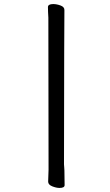

<svg xmlns="http://www.w3.org/2000/svg" viewBox="-20 -806 540 945"><path d="M273 119Q257 119 237 111Q217 103 217 88L219 29L218 -719Q216 -751 216 -771Q216 -786 242 -786Q259 -786 278 -779Q297 -772 297 -757Q296 -720 295 3Q296 8 296 16.5Q296 25 297 33L298 105Q298 119 273 119Z"/></svg>

Font: LXGW WenKai Mono
Style: Bold
Weight: 700
Designer: Fontworks Inc.
Version: Version 1.250;January 17, 2023